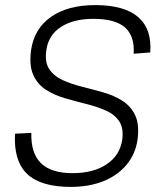

<svg xmlns="http://www.w3.org/2000/svg" viewBox="-20 -727 624 754"><path d="M258 7Q140 7 86.5 -44Q33 -95 39 -202L103 -205Q101 -125 141 -86Q181 -47 265 -47Q347 -47 399 -82Q451 -117 460 -178Q466 -224 448 -251Q430 -278 395.5 -293Q361 -308 319.5 -318.5Q278 -329 236 -341Q194 -353 160.5 -374.5Q127 -396 110.5 -433Q94 -470 102 -530Q114 -614 180 -660.5Q246 -707 354 -707Q468 -707 522.5 -660Q577 -613 570 -521L505 -516Q509 -586 470.5 -619.5Q432 -653 347 -653Q268 -653 219 -621Q170 -589 162 -530Q155 -483 173.5 -455.5Q192 -428 226 -412.5Q260 -397 302 -386.5Q344 -376 386 -364Q428 -352 461 -331Q494 -310 511 -274Q528 -238 520 -178Q512 -122 477 -80Q442 -38 386 -15.5Q330 7 258 7Z"/></svg>

Font: Pathway Extreme 8pt Thin
Style: Italic
Weight: 100
Italic angle: -8°
Designer: Eduardo Rodriguez Tunni
Foundry: Eduardo Rodriguez Tunni
Version: Version 1.000